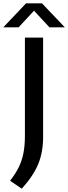

<svg xmlns="http://www.w3.org/2000/svg" viewBox="-65 -967 412 1160"><path d="M66.5 173 -4 125Q28 84 47.8 44.2Q67.5 4.5 76.5 -41.5Q85.5 -87.5 85.5 -146.5V-740H195.5V-139Q195.5 -47.5 165.8 24.5Q136 96.5 66.5 173ZM-45 -802 92.5 -947H188.5L326.5 -802H233.5L140.5 -902.5L47.5 -802Z"/></svg>

Font: Encode Sans SmExp Md
Style: Regular
Weight: 500
Width: 6
Designer: Multiple Designers
Foundry: Impallari Type
Version: Version 3.002; ttfautohint (v1.8.3) -l 8 -r 50 -G 200 -x 14 